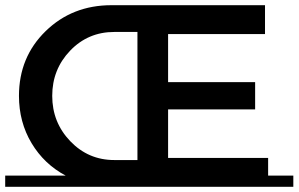

<svg xmlns="http://www.w3.org/2000/svg" viewBox="-20 -719 1149 739"><path d="M53 -350Q53 -499 155.5 -599Q258 -699 409 -699H1000V-588H627V-403H962V-298H627V-111H1012V-43H1109V0H0V-43H233Q150 -87 101.5 -168Q53 -249 53 -350ZM420 -103H509V-596H420Q319 -596 250 -524Q181 -452 181 -350Q181 -248 250.5 -175.5Q320 -103 420 -103Z"/></svg>

Font: Montserrat Subrayada
Style: Regular
Weight: 400
Designer: Julieta Ulanovsky
Foundry: Julieta Ulanovsky
Version: Version 2.001